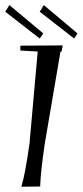

<svg xmlns="http://www.w3.org/2000/svg" viewBox="-30 -708 316 735"><path d="M122.1 -663.1 137.7 -688.5 266.6 -580.1 253.9 -560.5ZM-9.8 -663.1 5.9 -688.5 135.7 -580.1 122.1 -560.5ZM47.9 -514.6V-533.2L210 -534.2L206.1 -511.7L201.2 -508.8L141.6 -159.2Q126 -53.7 124 0V5.9L51.8 6.8L53.7 -1Q66.4 -41 83 -159.2L114.3 -510.7Z"/></svg>

Font: Kleymisska
Style: Regular
Weight: 500
Italic angle: -8°
Designer: gluk
Foundry: gluk
Version: Version 0.298